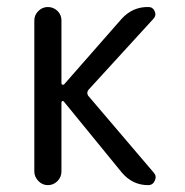

<svg xmlns="http://www.w3.org/2000/svg" viewBox="-20 -540 540 560"><path d="M80.1 -40V-480.5Q80.1 -496.1 91.8 -507.8Q103.5 -519.5 119.6 -519.5Q135.7 -519.5 147.5 -508.3Q159.2 -497.1 159.2 -480.5V-296.9Q159.2 -293.9 162.1 -293Q165 -292 167 -293.9L335 -485.4Q367.2 -520.5 413.1 -519.5Q425.8 -519.5 431.2 -507.3Q436.5 -495.1 427.7 -485.4L238.3 -278.3Q231.4 -269.5 237.3 -260.7L428.7 -36.1Q437.5 -26.4 431.6 -13.2Q425.8 0 412.1 0Q366.2 0 335 -37.1L166 -244.1Q164.1 -246.1 161.6 -245.1Q159.2 -244.1 159.2 -241.2V-40Q159.2 -23.4 147.5 -11.7Q135.7 0 119.6 0Q103.5 0 91.8 -12.2Q80.1 -24.4 80.1 -40Z"/></svg>

Font: Rounded-X Mgen+ 1m regular
Style: Regular
Weight: 400
Designer: [Source Han Sans]
Ryoko NISHIZUKA  (kana & ideographs); Paul D. Hunt (Latin, Greek & Cyrillic); Wenlong ZHANG  (bopomofo
Version: Version 1.059.20150602